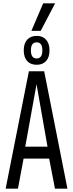

<svg xmlns="http://www.w3.org/2000/svg" viewBox="-20 -1136 440 1156"><path d="M14 0 154 -707H246L386 0H311L276 -181H122L88 0ZM132 -253H266L200 -629ZM201 -746Q164 -746 143.5 -768.5Q123 -791 123 -833Q123 -874 143.5 -897Q164 -920 201 -920Q237 -920 257.5 -897Q278 -874 278 -833Q278 -791 257.5 -768.5Q237 -746 201 -746ZM201 -784Q235 -784 235 -833Q235 -881 201 -881Q166 -881 166 -833Q166 -784 201 -784ZM169 -950 240 -1116H312L225 -950Z"/></svg>

Font: Georama Condensed
Style: Regular
Weight: 400
Width: 3
Designer: Jean-Baptiste Levee
Foundry: Production Type
Version: Version 1.000